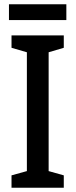

<svg xmlns="http://www.w3.org/2000/svg" viewBox="-20 -880 354 900"><path d="M279 0H34V-58L106 -78V-635L34 -656V-714H279V-656L208 -635V-78L279 -58ZM291 -860V-786H22V-860Z"/></svg>

Font: Noto Sans Khmer Condensed Medium
Style: Regular
Weight: 500
Width: 3
Designer: Danh Hong and the Monotype Design Team
Foundry: Monotype Imaging Inc.
Version: Version 2.004; ttfautohint (v1.8.4.7-5d5b)